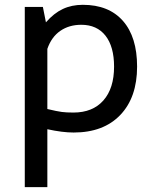

<svg xmlns="http://www.w3.org/2000/svg" viewBox="-20 -542 633 798"><path d="M549.8 -265.1Q549.8 -137.2 480 -64.2Q410.2 8.8 286.1 8.8Q239.3 8.8 176.8 -4.9V235.8H83V-513.2H158.2L170.9 -449.2Q204.1 -487.3 241 -504.6Q277.8 -522 324.2 -522Q432.1 -522 491 -455.1Q549.8 -388.2 549.8 -265.1ZM454.1 -265.1Q454.1 -348.1 418.5 -393.6Q382.8 -439 317.9 -439Q267.1 -439 230.5 -413.6Q193.8 -388.2 176.8 -338.9V-88.9Q217.8 -79.1 236.8 -76.7Q255.9 -74.2 285.2 -74.2Q365.2 -74.2 409.7 -124.5Q454.1 -174.8 454.1 -265.1Z"/></svg>

Font: Sarala
Style: Regular
Weight: 400
Designer: Andres Torresi
Foundry: Huerta Tipografica
Version: Version 1.004;PS 001.003;hotconv 1.0.70;makeotf.lib2.5.58329